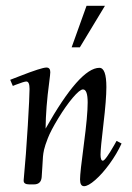

<svg xmlns="http://www.w3.org/2000/svg" viewBox="-20 -630 451 657"><path d="M225.1 -468 276.1 -610.1H339.1L253.2 -468ZM70.1 -351.1Q62.7 -351.1 33.4 -339.8L23.9 -335.9L14.9 -356.9Q19.3 -358.4 47.6 -369.6Q122.6 -398.9 138.9 -398.9Q152.1 -398.9 152.1 -383.1Q152.1 -377 148.4 -348.4Q136.7 -261.7 136 -189.9Q253.2 -397.9 320.1 -397.9Q344 -397.9 344 -332Q344 -289.3 334 -205.8Q324 -122.3 324 -101.2Q324 -80.1 332 -80.1Q340.3 -80.1 371.1 -134Q376 -142.8 378.9 -147.9L396 -138.9Q379.9 -103.8 355.1 -69.6Q330.3 -35.4 306 -14.2Q281.7 7.1 267.8 7.1Q253.9 7.1 253.9 -16Q253.9 -39.1 267 -136.7Q280 -234.4 280 -279.2Q280 -324 263.9 -324Q253.2 -324 229.1 -295.7Q205.1 -267.3 179.4 -225.2Q153.8 -183.1 143.8 -157.3Q133.8 -131.6 130.7 -117.6Q127.7 -103.5 127 -93.6Q126.2 -83.7 125 -60.8Q123.8 -37.8 122.6 -23.7Q120.4 1 95.9 1H80.1Q70.8 1 65.6 -2.3Q60.3 -5.6 61 -13.9Q69.1 -99.1 75.1 -199.7Q81.1 -300.3 81.1 -325.7Q81.1 -351.1 70.1 -351.1Z"/></svg>

Font: Linden Hill
Style: Italic
Weight: 400
Italic angle: -5.60001°
Version: Version 1.201